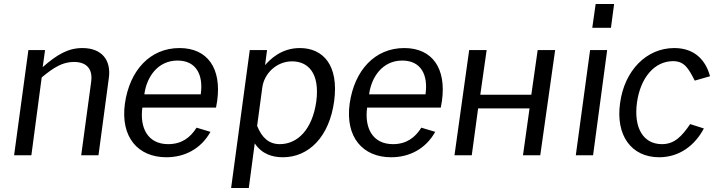

<svg xmlns="http://www.w3.org/2000/svg" viewBox="-20 -782 3623 967"><path d="M138 0 190 -392C251 -443 296 -470 352 -470C419 -470 448 -432 439 -369L389 0H476L528 -388C541 -479 493 -540 395 -540C323 -540 267 -507 195 -444L207 -530H123L51 0Z M1068 -240 1074 -275C1096 -436 1027 -540 884 -540C736 -540 633 -428 609 -260C586 -90 676 10 818 10C910 10 992 -32 1040 -118L970 -139C938 -88 894 -56 827 -56C725 -56 683 -137 697 -240ZM707 -307C718 -392 773 -477 874 -477C969 -477 1005 -404 991 -307Z M1233 165 1263 -60C1299 -6 1351 10 1405 10C1535 10 1639 -93 1663 -273C1687 -453 1608 -540 1490 -540C1395 -540 1339 -481 1315 -454L1325 -530H1238L1144 165ZM1389 -56C1335 -56 1299 -88 1275 -148L1301 -341C1310 -411 1372 -473 1451 -473C1529 -473 1592 -417 1573 -271C1553 -130 1479 -56 1389 -56Z M2200 -240 2206 -275C2228 -436 2159 -540 2016 -540C1868 -540 1765 -428 1741 -260C1718 -90 1808 10 1950 10C2042 10 2124 -32 2172 -118L2102 -139C2070 -88 2026 -56 1959 -56C1857 -56 1815 -137 1829 -240ZM1839 -307C1850 -392 1905 -477 2006 -477C2101 -477 2137 -404 2123 -307Z M2343 -530 2269 0H2356L2388 -236H2647L2614 0H2701L2776 -530H2688L2656 -305H2399L2431 -530Z M2952 -530 2880 0H2967L3038 -530ZM2980 -762 2963 -642H3057L3073 -762Z M3376 -540C3235 -540 3125 -426 3103 -263C3080 -101 3159 10 3300 10C3402 10 3480 -50 3525 -135L3456 -157C3415 -97 3378 -56 3314 -56C3219 -56 3171 -139 3188 -265C3205 -389 3275 -474 3370 -474C3427 -474 3448 -437 3479 -376L3556 -398C3535 -477 3480 -540 3376 -540Z"/></svg>

Font: Cheyenne Sans
Style: Italic
Weight: 400
Italic angle: -8.13011°
Designer: The Public Sans project authors (U.S. Web Design System), Libre Franklin designed by Pablo Impallari and Rodrigo Fuenzal
Foundry: The Cheyenne Sans Project Authors
Version: Version 2.007